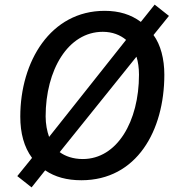

<svg xmlns="http://www.w3.org/2000/svg" viewBox="-20 -772 764 833"><path d="M117 41 176 -33C219 -4 270 10 333 10C573 10 693 -205 693 -448C693 -516 677 -578 646 -620L713 -703L651 -752L591 -677C548 -709 497 -725 434 -725C199 -725 68 -505 68 -266C68 -195 84 -134 119 -87L55 -8ZM527 -599 193 -178C184 -203 178 -234 178 -267C178 -468 275 -634 426 -634C468 -634 502 -620 527 -599ZM339 -82C298 -82 263 -94 239 -112L572 -526C579 -505 583 -477 583 -448C583 -245 488 -82 339 -82Z"/></svg>

Font: Noto Sans Medium
Style: Italic
Weight: 500
Italic angle: -12°
Designer: Monotype Design Team
Foundry: Monotype Imaging Inc.
Version: Version 2.013